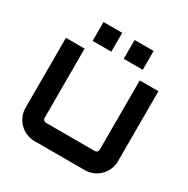

<svg xmlns="http://www.w3.org/2000/svg" viewBox="-171 -909 1036 1059"><g transform="rotate(30 347.5 -379.5)"><path d="M508 -639V-759H387V-639ZM308 -639V-759H189V-639ZM187 0H508C583 0 642 -61 642 -134V-580H523V-138C523 -128 514 -119 504 -119H191C181 -119 172 -128 172 -138V-580H53V-134C53 -61 113 0 187 0Z"/></g></svg>

Font: Orbitron SemiBold
Style: Regular
Weight: 600
Designer: Matt McInerney
Foundry: The League of Moveable Type
Version: Version 2.001